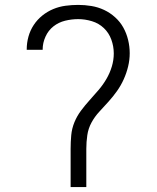

<svg xmlns="http://www.w3.org/2000/svg" viewBox="-20 -763 640 783"><path d="M268 0V-156Q268 -184 270.5 -211.5Q273 -239 283.5 -264.5Q294 -290 310.5 -312Q327 -334 345.5 -354.5Q364 -375 382 -396Q400 -417 414 -441Q428 -465 436 -491.5Q444 -518 444 -545Q444 -574 434 -601.5Q424 -629 403.5 -648.5Q383 -668 355 -676.5Q327 -685 299 -685Q272 -685 245.5 -678.5Q219 -672 198 -655.5Q177 -639 165.5 -613.5Q154 -588 154 -562Q154 -561 154 -560.5Q154 -560 154 -560H89Q89 -561 89 -561.5Q89 -562 89 -562Q89 -588 96 -613.5Q103 -639 117.5 -661Q132 -683 152.5 -699.5Q173 -716 197 -726Q221 -736 247 -739.5Q273 -743 299 -743Q326 -743 353 -738.5Q380 -734 404.5 -722.5Q429 -711 449.5 -692.5Q470 -674 483 -650.5Q496 -627 502.5 -600Q509 -573 509 -546Q509 -519 502.5 -492Q496 -465 484.5 -439.5Q473 -414 457 -391.5Q441 -369 422.5 -348.5Q404 -328 385 -307.5Q366 -287 353 -263Q340 -239 336 -211.5Q332 -184 332 -156V0Z"/></svg>

Font: Iosevka SS04 Light Extended
Style: Regular
Weight: 300
Width: 7
Monospace: yes
Designer: Belleve Invis
Foundry: Belleve Invis
Version: Version 19.0.0; ttfautohint (v1.8.4)